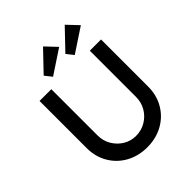

<svg xmlns="http://www.w3.org/2000/svg" viewBox="-253 -1087 1245 1245"><g transform="rotate(-45 370.0 -464.5)"><path d="M370 6Q289 6 225 -29.5Q161 -65 124.5 -127.5Q88 -190 88 -269V-701H196V-278Q196 -227 220 -186.5Q244 -146 283.5 -122Q323 -98 370 -98Q420 -98 460.5 -122Q501 -146 525 -186.5Q549 -227 549 -278V-701H652V-269Q652 -190 615.5 -127.5Q579 -65 515 -29.5Q451 6 370 6ZM261 -750 223 -798 354 -935 426 -859ZM460 -750 422 -798 553 -935 625 -859Z"/></g></svg>

Font: Lexend Deca
Style: Regular
Weight: 400
Designer: Bonnie Shaver-Troup, Thomas Jockin
Foundry: Lexend
Version: Version 1.008; ttfautohint (v1.8.4.7-5d5b)